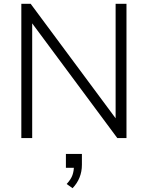

<svg xmlns="http://www.w3.org/2000/svg" viewBox="-20 -725 776 1008"><path d="M92 0V-705H141L610 -73H587V-705H644V0H596L127 -632H149V0ZM361 263 330 241Q353 216 360.5 194Q368 172 368 148L386 156H326V83H410V140Q410 176 397.5 207Q385 238 361 263Z"/></svg>

Font: Nunito Sans 12pt Light
Style: Regular
Weight: 300
Designer: Vernon Adams
Foundry: Vernon Adams
Version: Version 3.101;gftools[0.9.27]